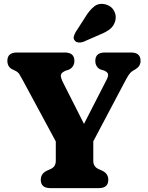

<svg xmlns="http://www.w3.org/2000/svg" viewBox="-20 -971 764 991"><path d="M539 -43Q539 0 489.5 0H240Q190.5 0 190.5 -43Q190.5 -74.5 221 -89.5L239 -97.5Q256 -105 262 -116.2Q268 -127.5 268 -140.5V-241L97 -558Q86 -578 79.8 -588.2Q73.5 -598.5 58.5 -606L44 -613Q30.5 -619.5 24.2 -631Q18 -642.5 18 -657Q18 -700 67.5 -700H314Q364 -700 364 -657Q364 -623.5 332 -610L319.5 -606.5Q295 -596 294 -583Q293 -570 305.5 -545L413.5 -331.5L529 -557Q539.5 -576 537.8 -587.5Q536 -599 517 -607L497.5 -613Q486.5 -618 479.2 -629.2Q472 -640.5 472 -657Q472 -700 521.5 -700H656.5Q705.5 -700 705.5 -657Q705.5 -629.5 680 -614L673 -610Q665.5 -606 659 -601Q652.5 -596 644.2 -584Q636 -572 622.5 -546L461.5 -241.5V-140.5Q461.5 -110 490.5 -97.5L508.5 -89.5Q539 -74.5 539 -43ZM418.5 -880Q440.5 -917 465.5 -937.2Q490.5 -957.5 526 -948Q556 -939.5 569 -914.5Q582 -889.5 575 -863.5Q568 -838 549 -822Q530 -806 493.5 -791.5L410 -755Q398 -750.5 385.2 -751.8Q372.5 -753 365.5 -762Q358 -771.5 361 -782.5Q364 -793.5 370.5 -805.5Z"/></svg>

Font: Fraunces 9pt S100
Style: Bold
Weight: 700
Version: Version 1.000; ttfautohint (v1.8.3)